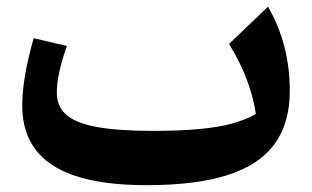

<svg xmlns="http://www.w3.org/2000/svg" viewBox="-20 -537 919 566"><path d="M734.2 -201.1Q704.4 -183.8 663.3 -172.6Q622.1 -161.5 565.3 -156.4Q508.5 -151.2 430.7 -151.2Q328.6 -151.2 266.3 -162.5Q203.9 -173.8 175.7 -198.5Q147.5 -223.2 147.5 -263.3Q147.5 -291.5 155 -325.6Q162.4 -359.7 177.2 -401.4L79.2 -424.4Q62.5 -364.8 54 -315.9Q45.6 -267 45.6 -225.5Q45.6 -107.7 135.7 -49.4Q225.8 8.9 412.5 8.9Q558.6 8.9 651.8 -21.2Q744.9 -51.2 789.6 -112.7Q834.3 -174.3 834.3 -269Q834.3 -406.6 770 -517.3L655.2 -407.5Q687.4 -355.3 707.1 -303.6Q726.8 -251.9 734.2 -201.1Z"/></svg>

Font: Pinar-VF-FD
Style: Regular
Weight: 300
Designer: Amin Abedi
Version: Version 3.0